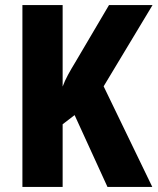

<svg xmlns="http://www.w3.org/2000/svg" viewBox="-20 -734 619 754"><path d="M578 0H402L273 -282L226 -246V0H68V-714H226V-394Q234 -416 247 -440Q260 -464 276 -490L408 -714H579L387 -395Z"/></svg>

Font: Noto Sans Lao UI Cond ExtBd
Style: Regular
Weight: 800
Width: 3
Designer: Monotype Design Team
Foundry: Monotype Imaging Inc.
Version: Version 2.000; ttfautohint (v1.8.4.7-5d5b)